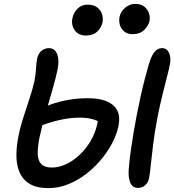

<svg xmlns="http://www.w3.org/2000/svg" viewBox="-20 -957 898 989"><path d="M229 12Q167 12 131 -11Q95 -34 79.5 -72.5Q64 -111 64.5 -158.5Q65 -206 75 -255Q84 -302 101 -354Q118 -406 133.5 -454Q149 -502 157 -538Q164 -574 165.5 -603Q167 -632 172 -659Q176 -674 184 -685Q192 -696 205 -702.5Q218 -709 231 -709Q263 -709 274.5 -678Q286 -647 277 -601Q268 -557 250.5 -496.5Q233 -436 214.5 -371.5Q196 -307 183 -247Q173 -196 174.5 -162Q176 -128 193.5 -111Q211 -94 247 -94Q282 -94 318.5 -110.5Q355 -127 387.5 -157Q420 -187 444 -226Q468 -265 479 -310Q484 -328 483.5 -341.5Q483 -355 481 -369L502 -324Q482 -336 455.5 -343.5Q429 -351 388 -351Q337 -351 279 -337Q221 -323 165 -300L138 -377Q191 -401 239 -418Q287 -435 334.5 -443Q382 -451 433 -451Q517 -451 558.5 -418.5Q600 -386 593 -327Q589 -287 568 -240.5Q547 -194 512 -149Q477 -104 432 -67.5Q387 -31 335.5 -9.5Q284 12 229 12ZM693 11Q661 11 650.5 -17Q640 -45 643 -84Q646 -129 656.5 -200.5Q667 -272 683 -357Q692 -402 702.5 -451.5Q713 -501 725 -547Q737 -593 747 -627Q759 -668 775 -688.5Q791 -709 815 -709Q840 -709 851 -684Q862 -659 855 -624Q852 -607 841.5 -566.5Q831 -526 817.5 -471.5Q804 -417 792 -357Q777 -279 769 -214.5Q761 -150 756.5 -105Q752 -60 748 -40Q745 -24 736.5 -12.5Q728 -1 716.5 5Q705 11 693 11ZM662 -781Q628 -781 608.5 -807Q589 -833 596 -871Q602 -898 625 -917.5Q648 -937 677 -937Q705 -937 722.5 -923.5Q740 -910 747 -889.5Q754 -869 750 -848Q745 -826 723.5 -803.5Q702 -781 662 -781ZM422 -774Q397 -774 380 -786Q363 -798 355.5 -819Q348 -840 353 -863Q359 -893 380 -913Q401 -933 431 -933Q462 -933 480.5 -919Q499 -905 505.5 -884Q512 -863 508 -841Q502 -815 481 -794.5Q460 -774 422 -774Z"/></svg>

Font: Shantell Sans Medium
Style: Italic
Weight: 500
Italic angle: -11°
Designer: Stephen Nixon, Anya Danilova, Shantell Martin
Foundry: Arrow Type
Version: Version 1.011;[c5ecc13dd]